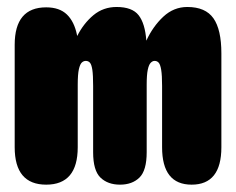

<svg xmlns="http://www.w3.org/2000/svg" viewBox="-20 -506 659 536"><path d="M315 9.5Q281 9.5 260.5 -10.2Q240 -30 240 -81V-266Q240 -296 237.8 -311Q235.5 -326 231 -331Q226.5 -336 219.5 -336Q213.5 -336 208.5 -331.5Q203.5 -327 200.2 -312.8Q197 -298.5 197 -269.5V-95Q197 9.5 109 9.5Q21 9.5 21 -95V-381Q21 -485.5 109 -485.5Q146 -485.5 166.8 -465.5Q187.5 -445.5 195 -408L195.5 -405.5Q213.5 -441 241 -463.8Q268.5 -486.5 305.5 -486.5Q349 -486.5 367 -463.5Q385 -440.5 388.5 -392.5Q407 -432.5 436 -459.5Q465 -486.5 503 -486.5Q553.5 -486.5 575.8 -455Q598 -423.5 598 -357V-95Q598 9.5 515 9.5Q432.5 9.5 432.5 -95V-266Q432.5 -296 430 -311Q427.5 -326 423 -331Q418.5 -336 411.5 -336Q406 -336 400.8 -330.8Q395.5 -325.5 392.5 -311.2Q389.5 -297 389.5 -269.5V-81Q389.5 -30 369.2 -10.2Q349 9.5 315 9.5Z"/></svg>

Font: Sono ExtraLight Monospace ExtraBold
Style: Regular
Weight: 800
Version: Version 2.112